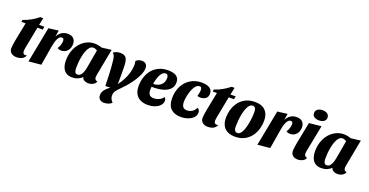

<svg xmlns="http://www.w3.org/2000/svg" viewBox="-34 -1606 5129 2668"><g transform="rotate(20 2530.0 -271.5)"><path d="M147.3 20.3Q103.3 20.3 71.8 -3.7Q40.3 -27.7 40.3 -74.3Q40.3 -94.3 45.2 -126.5Q50 -158.7 56.5 -195Q63 -231.3 70 -264.3Q77 -297.3 80.3 -317.7L109.7 -465H47.7L51.7 -495Q108.3 -513 164.5 -543.8Q220.7 -574.7 272.3 -616.3H316L293 -510H371L362 -465H284.7L223.7 -150.7Q221.7 -136.7 219.7 -124.2Q217.7 -111.7 217.3 -100Q217 -65.7 233.2 -55.5Q249.3 -45.3 279.3 -52Q266.3 -22.3 245.2 -6.7Q224 9 198.7 14.7Q173.3 20.3 147.3 20.3Z M328 18 429.7 -510 576.3 -528 561.3 -432Q583.3 -479 621.7 -504.5Q660 -530 712.3 -530Q769.3 -530 798.7 -500.3Q828 -470.7 828 -418Q828 -358 792.8 -318.3Q757.7 -278.7 702.3 -278.7Q686.3 -278.7 670.2 -283Q654 -287.3 645.3 -297.3Q661.7 -318.3 672.5 -351.5Q683.3 -384.7 683.3 -411.3Q683.3 -428.7 676.8 -440.8Q670.3 -453 652 -453Q635 -453 620.7 -441.2Q606.3 -429.3 595 -407.7Q583.7 -386 574.8 -356.2Q566 -326.3 560 -290L511.7 0Z M970.3 20Q915.3 20 880.2 -4.5Q845 -29 828.3 -72.7Q811.7 -116.3 811.7 -175Q811.7 -250.3 834.2 -314.8Q856.7 -379.3 897.7 -427.8Q938.7 -476.3 993 -503.2Q1047.3 -530 1110.7 -530Q1162 -530 1216.3 -510.3L1359.3 -528L1285.3 -137.7Q1284.3 -129.3 1282.3 -117.3Q1280.3 -105.3 1280.3 -95.7Q1280.3 -77.7 1290.5 -63.5Q1300.7 -49.3 1323.7 -47.7Q1316.3 -24.3 1298 -9.3Q1279.7 5.7 1256.3 12.8Q1233 20 1209.3 20Q1178 20 1152.2 5.8Q1126.3 -8.3 1117.3 -37Q1091.3 -11.3 1054.3 4.3Q1017.3 20 970.3 20ZM1028.3 -43Q1057.7 -43 1076.5 -64.5Q1095.3 -86 1106 -117.2Q1116.7 -148.3 1121.7 -176.7L1170 -448.7Q1155 -459.7 1139.7 -464.8Q1124.3 -470 1111.7 -470Q1082.7 -470 1060.8 -447Q1039 -424 1023.5 -385.7Q1008 -347.3 998.5 -301.5Q989 -255.7 984.8 -209.5Q980.7 -163.3 980.7 -125.3Q980.7 -94 989.8 -68.5Q999 -43 1028.3 -43Z M1508.7 200Q1468.7 200 1444.7 178.2Q1420.7 156.3 1420.7 115.3Q1420.7 85.7 1435 59.8Q1449.3 34 1472.7 11.7Q1496 -10.7 1521.7 -28.7L1448.3 -25.7Q1446.3 -107.7 1443.8 -172.2Q1441.3 -236.7 1437.8 -291.2Q1434.3 -345.7 1428 -395Q1423 -439.3 1413.8 -462Q1404.7 -484.7 1387 -495.7Q1409.3 -515 1434.5 -522.5Q1459.7 -530 1487.7 -530Q1531.3 -530 1554.7 -514.8Q1578 -499.7 1588.2 -469.8Q1598.3 -440 1601.3 -395Q1602.3 -382 1602.5 -356Q1602.7 -330 1603.2 -299Q1603.7 -268 1603.3 -237.7L1602.3 -110Q1638 -157 1666.3 -211.3Q1694.7 -265.7 1711.5 -323.7Q1728.3 -381.7 1728.3 -438.3Q1728.3 -451 1727.2 -465.8Q1726 -480.7 1721.3 -495.7Q1736 -510.7 1758 -520.3Q1780 -530 1807.7 -530Q1830 -530 1848.5 -522Q1867 -514 1878.2 -496.2Q1889.3 -478.3 1889.3 -448.7Q1889.3 -415 1875 -375.3Q1860.7 -335.7 1836.7 -293.7Q1812.7 -251.7 1782.2 -210.3Q1751.7 -169 1719.2 -132.2Q1686.7 -95.3 1656.3 -65.7Q1624 -35 1602.2 -5.7Q1580.3 23.7 1580.3 68.7Q1580.3 93 1592.5 117.3Q1604.7 141.7 1623.7 158Q1601.3 179.3 1570.8 189.7Q1540.3 200 1508.7 200Z M2088.7 20Q2028 20 1981.5 -1.8Q1935 -23.7 1908.8 -69.3Q1882.7 -115 1882.7 -186.3Q1882.7 -250.7 1901.3 -312Q1920 -373.3 1958.7 -422.5Q1997.3 -471.7 2057.2 -500.8Q2117 -530 2199.3 -530Q2242 -530 2278.7 -519.7Q2315.3 -509.3 2338.2 -482.5Q2361 -455.7 2361 -406.7Q2361 -356 2331.7 -319Q2302.3 -282 2245.8 -261Q2189.3 -240 2107.7 -236.3Q2095.3 -235.7 2081.7 -235.7Q2068 -235.7 2055.7 -236Q2054.7 -224 2053.7 -211.5Q2052.7 -199 2052.7 -189.3Q2052.7 -144.7 2071.7 -120.2Q2090.7 -95.7 2137.7 -95.7Q2176.7 -95.7 2214.8 -113Q2253 -130.3 2272 -162.7Q2286 -155.3 2291.3 -143.5Q2296.7 -131.7 2296.7 -116.3Q2296.7 -76.3 2268.2 -45.3Q2239.7 -14.3 2192.5 2.8Q2145.3 20 2088.7 20ZM2062 -280.7Q2096.7 -280.7 2125.3 -290.8Q2154 -301 2175 -319.3Q2196 -337.7 2207.2 -364Q2218.3 -390.3 2218.3 -422.3Q2217.7 -447.7 2208.5 -462.5Q2199.3 -477.3 2177.3 -477.3Q2157.7 -477.3 2139.8 -464.3Q2122 -451.3 2107.3 -426.3Q2092.7 -401.3 2081.2 -364.7Q2069.7 -328 2062 -280.7Z M2577 20Q2484 20 2430.8 -30.3Q2377.7 -80.7 2377.7 -187.7Q2377.7 -258 2399.2 -319.8Q2420.7 -381.7 2461.8 -429Q2503 -476.3 2561.7 -503.2Q2620.3 -530 2694.7 -530Q2739.3 -530 2774.8 -519.3Q2810.3 -508.7 2831 -485.3Q2851.7 -462 2851.7 -422.7Q2851.7 -371.7 2818.5 -348.8Q2785.3 -326 2741.3 -326Q2732.7 -326 2719.3 -328Q2706 -330 2697.7 -335.7Q2704.7 -354.3 2709.7 -381Q2714.7 -407.7 2714.7 -427.3Q2714.7 -446.7 2707.7 -458.8Q2700.7 -471 2681 -471Q2655.3 -471 2634.3 -451Q2613.3 -431 2597.5 -399Q2581.7 -367 2570.8 -329.3Q2560 -291.7 2554.3 -255.7Q2548.7 -219.7 2548.7 -193.3Q2548.7 -149.7 2566.2 -122.7Q2583.7 -95.7 2629 -95.7Q2670 -95.7 2704.7 -118.2Q2739.3 -140.7 2754.3 -179.7Q2774.3 -170.3 2783 -156.2Q2791.7 -142 2791.7 -120.7Q2791.7 -77.3 2761.3 -45.8Q2731 -14.3 2682.2 2.8Q2633.3 20 2577 20Z M2976.3 20.3Q2932.3 20.3 2900.8 -3.7Q2869.3 -27.7 2869.3 -74.3Q2869.3 -94.3 2874.2 -126.5Q2879 -158.7 2885.5 -195Q2892 -231.3 2899 -264.3Q2906 -297.3 2909.3 -317.7L2938.7 -465H2876.7L2880.7 -495Q2937.3 -513 2993.5 -543.8Q3049.7 -574.7 3101.3 -616.3H3145L3122 -510H3200L3191 -465H3113.7L3052.7 -150.7Q3050.7 -136.7 3048.7 -124.2Q3046.7 -111.7 3046.3 -100Q3046 -65.7 3062.2 -55.5Q3078.3 -45.3 3108.3 -52Q3095.3 -22.3 3074.2 -6.7Q3053 9 3027.7 14.7Q3002.3 20.3 2976.3 20.3Z M3379.7 20Q3329.7 20 3291 6.3Q3252.3 -7.3 3226.2 -33.5Q3200 -59.7 3186.8 -96.8Q3173.7 -134 3173.7 -180.7Q3173.7 -253 3193.8 -316.3Q3214 -379.7 3253.2 -427.7Q3292.3 -475.7 3349.8 -502.8Q3407.3 -530 3482.3 -530Q3533.3 -530 3571.5 -516.3Q3609.7 -502.7 3635.3 -476.8Q3661 -451 3674.2 -414.5Q3687.3 -378 3687.3 -332Q3687.3 -259.7 3667.2 -196.2Q3647 -132.7 3607.7 -83.8Q3568.3 -35 3511.2 -7.5Q3454 20 3379.7 20ZM3395.7 -40Q3421 -40 3441.2 -63.7Q3461.3 -87.3 3475.7 -126.5Q3490 -165.7 3499.5 -212.7Q3509 -259.7 3513.7 -307.2Q3518.3 -354.7 3518.3 -394.3Q3518.3 -428 3507.2 -449Q3496 -470 3466 -470Q3440 -470 3419.7 -446.7Q3399.3 -423.3 3384.7 -384.7Q3370 -346 3360.8 -299Q3351.7 -252 3347.3 -204.3Q3343 -156.7 3343 -115.7Q3343 -82.7 3354.3 -61.3Q3365.7 -40 3395.7 -40Z M3713 18 3814.7 -510 3961.3 -528 3946.3 -432Q3968.3 -479 4006.7 -504.5Q4045 -530 4097.3 -530Q4154.3 -530 4183.7 -500.3Q4213 -470.7 4213 -418Q4213 -358 4177.8 -318.3Q4142.7 -278.7 4087.3 -278.7Q4071.3 -278.7 4055.2 -283Q4039 -287.3 4030.3 -297.3Q4046.7 -318.3 4057.5 -351.5Q4068.3 -384.7 4068.3 -411.3Q4068.3 -428.7 4061.8 -440.8Q4055.3 -453 4037 -453Q4020 -453 4005.7 -441.2Q3991.3 -429.3 3980 -407.7Q3968.7 -386 3959.8 -356.2Q3951 -326.3 3945 -290L3896.7 0Z M4307.7 20Q4262.3 20 4233.8 -3.7Q4205.3 -27.3 4205.3 -74.3Q4205.3 -91.7 4208.8 -119.2Q4212.3 -146.7 4217.8 -177.2Q4223.3 -207.7 4228.8 -235Q4234.3 -262.3 4237.7 -279.7L4283.3 -510L4462.7 -528L4386 -137.7Q4385 -129.7 4383 -117.7Q4381 -105.7 4381 -95.7Q4381 -77.7 4391.2 -63.5Q4401.3 -49.3 4423.7 -47.7Q4413.3 -12.7 4379.3 3.7Q4345.3 20 4307.7 20ZM4400.7 -592Q4358 -592 4329.8 -610.8Q4301.7 -629.7 4301.7 -666Q4301.7 -703.7 4331.5 -723.5Q4361.3 -743.3 4404 -743.3Q4446.3 -743.3 4473.3 -723.8Q4500.3 -704.3 4500.3 -668Q4500.3 -630.3 4471.7 -611.2Q4443 -592 4400.7 -592Z M4655.3 20Q4600.3 20 4565.2 -4.5Q4530 -29 4513.3 -72.7Q4496.7 -116.3 4496.7 -175Q4496.7 -250.3 4519.2 -314.8Q4541.7 -379.3 4582.7 -427.8Q4623.7 -476.3 4678 -503.2Q4732.3 -530 4795.7 -530Q4847 -530 4901.3 -510.3L5044.3 -528L4970.3 -137.7Q4969.3 -129.3 4967.3 -117.3Q4965.3 -105.3 4965.3 -95.7Q4965.3 -77.7 4975.5 -63.5Q4985.7 -49.3 5008.7 -47.7Q5001.3 -24.3 4983 -9.3Q4964.7 5.7 4941.3 12.8Q4918 20 4894.3 20Q4863 20 4837.2 5.8Q4811.3 -8.3 4802.3 -37Q4776.3 -11.3 4739.3 4.3Q4702.3 20 4655.3 20ZM4713.3 -43Q4742.7 -43 4761.5 -64.5Q4780.3 -86 4791 -117.2Q4801.7 -148.3 4806.7 -176.7L4855 -448.7Q4840 -459.7 4824.7 -464.8Q4809.3 -470 4796.7 -470Q4767.7 -470 4745.8 -447Q4724 -424 4708.5 -385.7Q4693 -347.3 4683.5 -301.5Q4674 -255.7 4669.8 -209.5Q4665.7 -163.3 4665.7 -125.3Q4665.7 -94 4674.8 -68.5Q4684 -43 4713.3 -43Z"/></g></svg>

Font: Sansita Swashed Light
Style: Regular
Weight: 300
Designer: Pablo Cosgaya
Foundry: Omnibus-Type
Version: Version 1.003